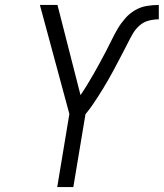

<svg xmlns="http://www.w3.org/2000/svg" viewBox="-20 -755 661 775"><path d="M211 0 260 -295 141 -735H212L305 -371Q320 -393 333 -414.5Q346 -436 359 -458.5Q372 -481 384 -503.5Q396 -526 408 -548.5Q420 -571 431 -594Q442 -617 455 -639Q468 -661 485.5 -681Q503 -701 525.5 -714Q548 -727 572.5 -731Q597 -735 621 -735V-677Q601 -677 581 -672Q561 -667 544.5 -653Q528 -639 517 -620.5Q506 -602 497 -583.5Q488 -565 478 -546.5Q468 -528 458.5 -509.5Q449 -491 439 -472.5Q429 -454 418.5 -435.5Q408 -417 397 -399Q386 -381 374.5 -363Q363 -345 351 -328Q339 -311 325 -294L276 0Z"/></svg>

Font: Iosevka SS04 Lt Ex Obl
Style: Regular
Weight: 300
Width: 7
Italic angle: -9°
Monospace: yes
Designer: Belleve Invis
Foundry: Belleve Invis
Version: Version 19.0.0; ttfautohint (v1.8.4)